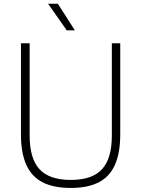

<svg xmlns="http://www.w3.org/2000/svg" viewBox="-20 -964 732 994"><path d="M346.5 9Q257.5 9 200.5 -20.2Q143.5 -49.5 116 -111Q88.5 -172.5 88.5 -268V-740H133.5V-262Q133.5 -143.5 184.5 -88Q235.5 -32.5 346.5 -32.5Q457.5 -32.5 508.2 -88Q559 -143.5 559 -262V-740H602.5V-268Q602.5 -172.5 575.2 -111Q548 -49.5 491.2 -20.2Q434.5 9 346.5 9ZM325.5 -807 229 -944.5H279.5L367.5 -807Z"/></svg>

Font: Encode Sans SC ExtraLight
Style: Regular
Weight: 250
Designer: Multiple Designers
Foundry: Impallari Type
Version: Version 3.002